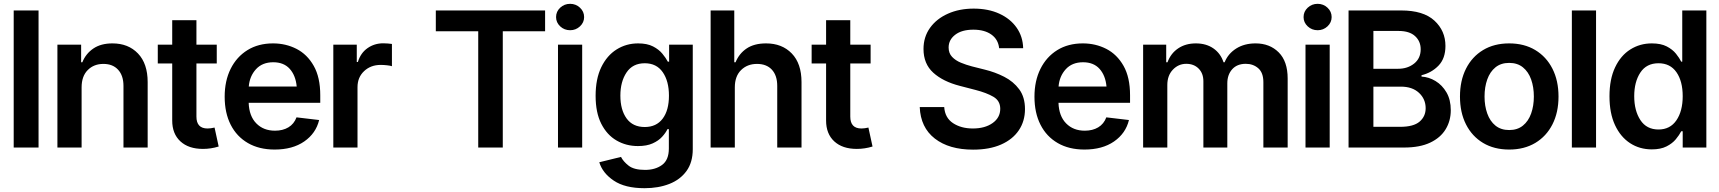

<svg xmlns="http://www.w3.org/2000/svg" viewBox="-20 -783 9124 1019"><path d="M184.6 -727.5V0H52.7V-727.5Z M413.1 -319.3V0H284.7V-545.9H410.6V-452.6H417Q435.5 -498.5 475.6 -525.6Q515.6 -552.7 576.7 -552.7Q661.1 -552.7 712.4 -499Q763.7 -445.3 763.7 -347.2V0H635.3V-327.1Q635.3 -381.8 606.9 -412.8Q578.6 -443.8 528.8 -443.8Q478 -443.8 445.6 -411.1Q413.1 -378.4 413.1 -319.3Z M1130.4 -545.9V-446.3H1022.5V-164.1Q1022.5 -101.1 1081.5 -101.1Q1098.6 -101.1 1118.7 -106L1140.6 -5.4Q1099.6 7.3 1057.1 7.3Q981 7.3 937.5 -32.7Q894 -72.8 894 -143.1V-446.3H817.4V-545.9H894V-675.8H1022.5V-545.9Z M1437.5 10.7Q1355.5 10.7 1295.9 -23.7Q1236.3 -58.1 1204.3 -121.1Q1172.4 -184.1 1172.4 -269.5Q1172.4 -354 1204.1 -417.7Q1235.8 -481.4 1293.5 -517.1Q1351.1 -552.7 1429.2 -552.7Q1496.6 -552.7 1553.5 -523.7Q1610.4 -494.6 1645 -433.6Q1679.7 -372.6 1679.7 -277.3V-237.3H1299.8Q1302.2 -167 1340.3 -128.2Q1378.4 -89.4 1439.5 -89.4Q1481 -89.4 1510.7 -107.2Q1540.5 -125 1553.7 -160.2L1673.8 -146Q1656.7 -75.2 1594.7 -32.2Q1532.7 10.7 1437.5 10.7ZM1430.2 -452.6Q1372.1 -452.6 1338.4 -415.5Q1304.7 -378.4 1300.3 -323.7H1554.7Q1549.3 -382.3 1517.8 -417.5Q1486.3 -452.6 1430.2 -452.6Z M1749 0V-545.9H1873.5V-454.1H1879.4Q1894 -502 1930.7 -527.6Q1967.3 -553.2 2014.2 -553.2Q2024.4 -553.2 2037.8 -552.2Q2051.3 -551.3 2060.1 -549.8V-431.6Q2051.8 -434.6 2034.2 -436.5Q2016.6 -438.5 2000.5 -438.5Q1947.3 -438.5 1912.4 -405.5Q1877.4 -372.6 1877.4 -320.3V0Z M2293 -617.2V-727.5H2873V-617.2H2648.4V0H2518.1V-617.2Z M2941.4 0V-545.9H3069.8V0ZM3005.9 -622.6Q2975.1 -622.6 2953.1 -643.1Q2931.2 -663.6 2931.2 -692.4Q2931.2 -721.7 2953.1 -742.2Q2975.1 -762.7 3005.9 -762.7Q3036.1 -762.7 3058.1 -742.2Q3080.1 -721.7 3080.1 -692.4Q3080.1 -663.6 3058.1 -643.1Q3036.1 -622.6 3005.9 -622.6Z M3400.9 215.8Q3296.9 215.8 3237.3 175.5Q3177.7 135.3 3160.6 78.1L3275.9 49.8Q3287.6 73.7 3316.2 96.2Q3344.7 118.7 3403.3 118.7Q3458 118.7 3493.9 92.3Q3529.8 65.9 3529.8 5.4V-97.7H3522.5Q3513.2 -78.1 3494.1 -57.1Q3475.1 -36.1 3443.8 -22Q3412.6 -7.8 3365.7 -7.8Q3303.2 -7.8 3252.2 -37.4Q3201.2 -66.9 3171.1 -126.2Q3141.1 -185.5 3141.1 -274.4Q3141.1 -364.3 3171.1 -426.3Q3201.2 -488.3 3252.4 -520.5Q3303.7 -552.7 3366.7 -552.7Q3414.6 -552.7 3445.8 -536.6Q3477.1 -520.5 3495.6 -497.8Q3514.2 -475.1 3524.4 -455.6H3531.2V-545.9H3656.7V8.8Q3656.7 78.6 3623.5 124.5Q3590.3 170.4 3532.5 193.1Q3474.6 215.8 3400.9 215.8ZM3401.9 -108.9Q3463.4 -108.9 3496.8 -153.1Q3530.3 -197.3 3530.3 -275.4Q3530.3 -352.5 3497.3 -399.9Q3464.4 -447.3 3401.9 -447.3Q3337.9 -447.3 3305.2 -398.4Q3272.5 -349.6 3272.5 -275.4Q3272.5 -200.2 3305.4 -154.5Q3338.4 -108.9 3401.9 -108.9Z M3879.9 -319.3V0H3751.5V-727.5H3877V-452.6H3883.8Q3902.8 -499 3942.9 -525.9Q3982.9 -552.7 4045.9 -552.7Q4130.4 -552.7 4182.1 -499.3Q4233.9 -445.8 4233.9 -347.2V0H4105V-327.1Q4105 -382.3 4076.7 -413.1Q4048.3 -443.8 3997.6 -443.8Q3946.3 -443.8 3913.1 -411.1Q3879.9 -378.4 3879.9 -319.3Z M4600.6 -545.9V-446.3H4492.7V-164.1Q4492.7 -101.1 4551.8 -101.1Q4568.8 -101.1 4588.9 -106L4610.8 -5.4Q4569.8 7.3 4527.3 7.3Q4451.2 7.3 4407.7 -32.7Q4364.3 -72.8 4364.3 -143.1V-446.3H4287.6V-545.9H4364.3V-675.8H4492.7V-545.9Z M5144.5 11.2Q5017.1 11.2 4941.4 -47.6Q4865.7 -106.4 4861.3 -214.8H4991.2Q4995.1 -157.7 5038.1 -129.4Q5081.1 -101.1 5143.1 -101.1Q5207.5 -101.1 5248 -129.9Q5288.6 -158.7 5288.6 -205.6Q5288.6 -248 5252.4 -269.3Q5216.3 -290.5 5157.2 -305.7L5074.7 -327.1Q4984.9 -350.1 4933.1 -397.2Q4881.3 -444.3 4881.3 -522.9Q4881.3 -586.9 4916 -635.3Q4950.7 -683.6 5011 -710.4Q5071.3 -737.3 5147.5 -737.3Q5225.1 -737.3 5283.7 -710.4Q5342.3 -683.6 5375.5 -636.2Q5408.7 -588.9 5410.2 -527.3H5282.7Q5277.8 -573.7 5241.5 -599.6Q5205.1 -625.5 5146 -625.5Q5084.5 -625.5 5049.6 -598.6Q5014.6 -571.8 5014.6 -530.8Q5014.6 -500.5 5033 -481.2Q5051.3 -461.9 5079.8 -450.2Q5108.4 -438.5 5138.2 -430.7L5206.1 -413.6Q5260.7 -400.4 5309.6 -375.5Q5358.4 -350.6 5389.2 -309.1Q5419.9 -267.6 5419.9 -204.1Q5419.9 -140.1 5387.2 -91.6Q5354.5 -43 5293 -15.9Q5231.4 11.2 5144.5 11.2Z M5735.4 10.7Q5653.3 10.7 5593.8 -23.7Q5534.2 -58.1 5502.2 -121.1Q5470.2 -184.1 5470.2 -269.5Q5470.2 -354 5502 -417.7Q5533.7 -481.4 5591.3 -517.1Q5648.9 -552.7 5727.1 -552.7Q5794.4 -552.7 5851.3 -523.7Q5908.2 -494.6 5942.9 -433.6Q5977.5 -372.6 5977.5 -277.3V-237.3H5597.7Q5600.1 -167 5638.2 -128.2Q5676.3 -89.4 5737.3 -89.4Q5778.8 -89.4 5808.6 -107.2Q5838.4 -125 5851.6 -160.2L5971.7 -146Q5954.6 -75.2 5892.6 -32.2Q5830.6 10.7 5735.4 10.7ZM5728 -452.6Q5669.9 -452.6 5636.2 -415.5Q5602.5 -378.4 5598.1 -323.7H5852.5Q5847.2 -382.3 5815.7 -417.5Q5784.2 -452.6 5728 -452.6Z M6046.9 0V-545.9H6169.4V-452.6H6176.3Q6193.4 -499.5 6232.7 -526.1Q6272 -552.7 6326.7 -552.7Q6381.8 -552.7 6420.2 -525.9Q6458.5 -499 6473.6 -452.6H6479.5Q6497.6 -498 6540.8 -525.4Q6584 -552.7 6643.6 -552.7Q6718.8 -552.7 6766.4 -505.1Q6814 -457.5 6814 -366.2V0H6685.1V-346.7Q6685.1 -397 6658 -420.7Q6630.9 -444.3 6591.8 -444.3Q6545.4 -444.3 6519.5 -415.3Q6493.7 -386.2 6493.7 -340.8V0H6366.7V-351.6Q6366.7 -393.6 6341.6 -418.9Q6316.4 -444.3 6275.9 -444.3Q6234.4 -444.3 6204.8 -413.3Q6175.3 -382.3 6175.3 -332V0Z M6908.7 0V-545.9H7037.1V0ZM6973.1 -622.6Q6942.4 -622.6 6920.4 -643.1Q6898.4 -663.6 6898.4 -692.4Q6898.4 -721.7 6920.4 -742.2Q6942.4 -762.7 6973.1 -762.7Q7003.4 -762.7 7025.4 -742.2Q7047.4 -721.7 7047.4 -692.4Q7047.4 -663.6 7025.4 -643.1Q7003.4 -622.6 6973.1 -622.6Z M7137.2 0V-727.5H7416.5Q7534.2 -727.5 7592.8 -673.6Q7651.4 -619.6 7651.4 -539.1Q7651.4 -472.7 7614.5 -434.6Q7577.6 -396.5 7524.4 -383.8V-376.5Q7563 -374.5 7598.6 -353Q7634.3 -331.5 7657 -292.5Q7679.7 -253.4 7679.7 -198.2Q7679.7 -141.6 7652.3 -96.7Q7625 -51.8 7570.1 -25.9Q7515.1 0 7432.1 0ZM7269 -418H7399.9Q7450.7 -418 7485.4 -445.8Q7520 -473.6 7520 -521.5Q7520 -564 7490.2 -591.3Q7460.4 -618.7 7402.8 -618.7H7269ZM7269 -109.9H7410.6Q7482.4 -109.9 7514.4 -137.7Q7546.4 -165.5 7546.4 -208.5Q7546.4 -257.3 7511 -290.3Q7475.6 -323.2 7415 -323.2H7269Z M7989.7 10.7Q7909.7 10.7 7851.1 -24.4Q7792.5 -59.6 7760.5 -122.8Q7728.5 -186 7728.5 -270.5Q7728.5 -355 7760.5 -418.5Q7792.5 -481.9 7851.1 -517.3Q7909.7 -552.7 7989.7 -552.7Q8069.3 -552.7 8128.2 -517.3Q8187 -481.9 8219.2 -418.5Q8251.5 -355 8251.5 -270.5Q8251.5 -186 8219.2 -122.8Q8187 -59.6 8128.2 -24.4Q8069.3 10.7 7989.7 10.7ZM7989.7 -92.8Q8033.7 -92.8 8062.7 -116.5Q8091.8 -140.1 8106.2 -180.7Q8120.6 -221.2 8120.6 -270.5Q8120.6 -320.8 8106.2 -361.3Q8091.8 -401.9 8062.7 -425.5Q8033.7 -449.2 7989.7 -449.2Q7945.8 -449.2 7916.7 -425.5Q7887.7 -401.9 7873.3 -361.3Q7858.9 -320.8 7858.9 -270.5Q7858.9 -221.2 7873.3 -180.7Q7887.7 -140.1 7916.7 -116.5Q7945.8 -92.8 7989.7 -92.8Z M8450.7 -727.5V0H8322.3V-727.5Z M8746.6 9.8Q8682.1 9.8 8631.3 -23.2Q8580.6 -56.2 8551.3 -119.1Q8522 -182.1 8522 -272Q8522 -362.8 8551.8 -425.5Q8581.5 -488.3 8632.6 -520.5Q8683.6 -552.7 8746.6 -552.7Q8794.9 -552.7 8825.9 -536.6Q8856.9 -520.5 8875 -497.8Q8893.1 -475.1 8902.8 -455.6H8908.2V-727.5H9036.1V0H8910.6V-86.4H8902.8Q8892.6 -66.4 8874 -43.9Q8855.5 -21.5 8824.5 -5.9Q8793.5 9.8 8746.6 9.8ZM8782.2 -95.7Q8843.8 -95.7 8877.2 -144.5Q8910.6 -193.4 8910.6 -272.5Q8910.6 -352.1 8877.4 -399.7Q8844.2 -447.3 8782.2 -447.3Q8718.3 -447.3 8685.8 -397.9Q8653.3 -348.6 8653.3 -272.5Q8653.3 -195.8 8686 -145.8Q8718.8 -95.7 8782.2 -95.7Z"/></svg>

Font: Inter Tight SemiBold
Style: Regular
Weight: 600
Designer: Rasmus Andersson
Foundry: rsms
Version: Version 3.004; ttfautohint (v1.8.4.7-5d5b)